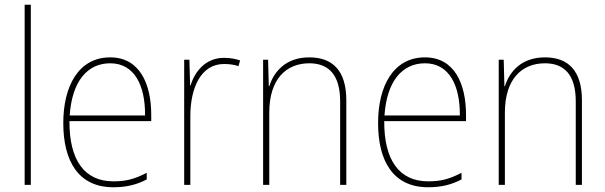

<svg xmlns="http://www.w3.org/2000/svg" viewBox="-20 -780 2554 810"><path d="M110 0V-760H84V0Z M445 -538C311 -538 247 -416 247 -261C247 -100 311 10 458 10C514 10 557 -1 599 -23V-51C547 -24 511 -15 458 -15C336 -15 272 -105 273 -269H618V-295C618 -427 569 -538 445 -538ZM445 -513C547 -513 593 -420 592 -293H274C284 -438 349 -513 445 -513Z M925 -536C847 -536 802 -478 784 -420H782L779 -528H757V0H783V-290C783 -410 828 -510 925 -510C949 -510 968 -507 986 -501L993 -525C973 -532 950 -536 925 -536Z M1285 -538C1185 -538 1135 -477 1116 -416H1114L1111 -528H1090V0H1116V-305C1116 -446 1187 -513 1285 -513C1366 -513 1415 -465 1415 -352V0H1441V-357C1441 -481 1384 -538 1285 -538Z M1773 -538C1639 -538 1575 -416 1575 -261C1575 -100 1639 10 1786 10C1842 10 1885 -1 1927 -23V-51C1875 -24 1839 -15 1786 -15C1664 -15 1600 -105 1601 -269H1946V-295C1946 -427 1897 -538 1773 -538ZM1773 -513C1875 -513 1921 -420 1920 -293H1602C1612 -438 1677 -513 1773 -513Z M2279 -538C2179 -538 2129 -477 2110 -416H2108L2105 -528H2084V0H2110V-305C2110 -446 2181 -513 2279 -513C2360 -513 2409 -465 2409 -352V0H2435V-357C2435 -481 2378 -538 2279 -538Z"/></svg>

Font: Noto Sans Arabic UI SmCn Th
Style: Regular
Weight: 100
Width: 4
Designer: Monotype Design Team, Nadine Chahine and Nizar Qandah
Foundry: Monotype Imaging Inc.
Version: Version 2.010